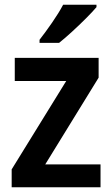

<svg xmlns="http://www.w3.org/2000/svg" viewBox="-20 -786 471 806"><path d="M402 0H29V-75L258 -446H42V-543H394V-460L170 -96H402ZM385 -756Q369 -737 341 -709Q313 -681 282.5 -653Q252 -625 228 -606H146V-619Q171 -651 199 -691.5Q227 -732 245 -766H385Z"/></svg>

Font: Noto Sans Lao SemiCondensed SemiBold
Style: Regular
Weight: 600
Width: 4
Designer: Monotype Design Team
Foundry: Monotype Imaging Inc.
Version: Version 2.003; ttfautohint (v1.8.4.7-5d5b)